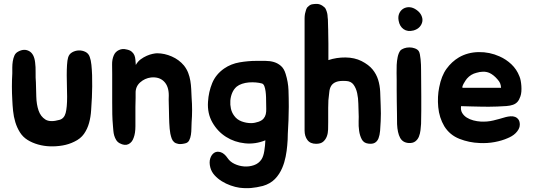

<svg xmlns="http://www.w3.org/2000/svg" viewBox="-20 -651 2733 984"><path d="M451 -152Q449 -119 447 -85.5Q445 -52 436.5 -21Q428 10 410.5 35Q393 60 361 75Q333 89 301 94.5Q269 100 237 99Q205 98 175 89.5Q145 81 121 66Q97 51 82 27Q67 3 58.5 -25Q50 -53 47 -83Q44 -113 43 -139Q39 -208 43 -275Q43 -288 43 -304.5Q43 -321 45.5 -337Q48 -353 54 -366.5Q60 -380 74 -387Q104 -403 129.5 -389Q155 -375 160 -331Q163 -308 162.5 -280Q162 -252 164 -229Q165 -195 166 -155.5Q167 -116 177.5 -85Q188 -54 212.5 -38.5Q237 -23 286 -37Q309 -44 316.5 -72Q324 -100 324 -155Q324 -179 323 -208Q322 -237 322 -265.5Q322 -294 323.5 -318.5Q325 -343 329 -356Q334 -374 350 -383Q366 -392 384 -392.5Q402 -393 418 -385Q434 -377 440 -359Q446 -343 448.5 -318.5Q451 -294 452 -265.5Q453 -237 452.5 -207.5Q452 -178 451 -152Z M555 -271Q555 -294 554.5 -320Q554 -346 563 -367Q571 -386 589.5 -394.5Q608 -403 626 -398Q644 -395 654 -387Q664 -379 668.5 -368.5Q673 -358 674 -344.5Q675 -331 676 -318Q686 -336 701 -347Q716 -358 732 -365Q748 -372 762.5 -375Q777 -378 785 -378Q823 -378 860.5 -361.5Q898 -345 923 -315Q937 -297 944.5 -277.5Q952 -258 955.5 -237Q959 -216 960 -194.5Q961 -173 962 -151Q967 -87 962 -24Q961 -11 961 6Q961 23 958.5 39.5Q956 56 949.5 68.5Q943 81 928 84Q907 89 893.5 86.5Q880 84 872 77Q864 70 860 59Q856 48 853 34Q851 23 849.5 8.5Q848 -6 847.5 -21Q847 -36 846.5 -50.5Q846 -65 846 -77Q846 -96 845 -119Q844 -142 845 -162Q845 -209 820.5 -233.5Q796 -258 754 -254Q722 -250 698 -228.5Q674 -207 675 -173Q675 -160 675 -149Q675 -138 674.5 -127Q674 -116 674 -103Q674 -90 674 -74Q674 -41 674 -4.5Q674 32 665 55Q657 79 638 88Q619 97 593 83Q582 77 575.5 66.5Q569 56 565.5 44Q562 32 561 19.5Q560 7 559 -4Q556 -37 555.5 -65.5Q555 -94 555 -127Z M1460 -103Q1460 -71 1458.5 -34Q1457 3 1455 35Q1455 65 1452 95Q1450 121 1444 151.5Q1438 182 1427 208Q1413 242 1389 266.5Q1365 291 1327 302Q1295 310 1267 312.5Q1239 315 1207 311Q1186 308 1162 299.5Q1138 291 1117 278Q1096 265 1080 247.5Q1064 230 1058 208Q1051 181 1057.5 161Q1064 141 1078 132Q1092 123 1111 129Q1130 135 1147 160Q1159 178 1182 189Q1205 200 1231 202Q1257 204 1281.5 195.5Q1306 187 1320 166Q1330 151 1334.5 123Q1339 95 1340 68Q1289 89 1235.5 83.5Q1182 78 1138.5 50.5Q1095 23 1068.5 -23.5Q1042 -70 1046 -129Q1049 -180 1067.5 -225Q1086 -270 1129 -300Q1164 -324 1208 -331.5Q1252 -339 1293 -339Q1317 -339 1340.5 -339Q1364 -339 1384 -333Q1404 -327 1420 -313Q1436 -299 1444 -272Q1457 -230 1458.5 -189Q1460 -148 1460 -103ZM1267 -20Q1277 -20 1286.5 -22Q1296 -24 1305 -27Q1322 -33 1330.5 -43Q1339 -53 1342 -65.5Q1345 -78 1344.5 -93Q1344 -108 1344 -124Q1344 -137 1343.5 -153Q1343 -169 1341 -183.5Q1339 -198 1335 -209Q1331 -220 1323 -223Q1309 -227 1291 -228.5Q1273 -230 1255 -228.5Q1237 -227 1220.5 -221.5Q1204 -216 1193 -207Q1178 -194 1170 -175Q1162 -156 1160.5 -135Q1159 -114 1163.5 -94Q1168 -74 1180 -58Q1194 -38 1218 -29Q1242 -20 1267 -20Z M1931 -111Q1932 -91 1932 -69.5Q1932 -48 1931 -30Q1930 -3 1928 19.5Q1926 42 1920 57.5Q1914 73 1901.5 80.5Q1889 88 1867 85Q1844 82 1834 63Q1824 44 1820.5 19.5Q1817 -5 1818 -30Q1819 -55 1818 -69Q1817 -91 1816.5 -119.5Q1816 -148 1810.5 -173.5Q1805 -199 1792 -217Q1779 -235 1753 -236Q1720 -238 1702.5 -231Q1685 -224 1677 -210.5Q1669 -197 1667.5 -178Q1666 -159 1663 -137L1662 -98V-25Q1662 -7 1661.5 12.5Q1661 32 1655 48Q1649 64 1636.5 75Q1624 86 1600 86Q1570 86 1555.5 66.5Q1541 47 1541 18V-557Q1541 -563 1541.5 -568.5Q1542 -574 1543 -580Q1545 -586 1546 -591.5Q1547 -597 1549 -602Q1552 -612 1559 -617Q1564 -622 1569 -625Q1574 -628 1580 -629Q1585 -630 1591 -630.5Q1597 -631 1603 -631Q1618 -631 1632 -622Q1638 -618 1643 -613.5Q1648 -609 1651 -601Q1659 -582 1659 -565Q1660 -560 1660.5 -550.5Q1661 -541 1661 -531Q1661 -521 1661.5 -511.5Q1662 -502 1662 -497V-492Q1663 -460 1663 -427Q1663 -394 1663 -360V-343Q1705 -357 1751 -356.5Q1797 -356 1833 -338Q1870 -319 1889.5 -295Q1909 -271 1918 -242Q1927 -213 1928.5 -180Q1930 -147 1931 -111Z M2138 -293Q2138 -265 2138.5 -230Q2139 -195 2139 -157.5Q2139 -120 2139 -83.5Q2139 -47 2138 -16Q2137 -1 2135 16.5Q2133 34 2127 49Q2121 64 2108.5 73.5Q2096 83 2075 82Q2044 80 2030.5 55Q2017 30 2015 -15Q2015 -38 2014.5 -68Q2014 -98 2013.5 -129Q2013 -160 2013 -189.5Q2013 -219 2013 -243Q2013 -257 2012.5 -277Q2012 -297 2013 -318Q2014 -339 2018 -358.5Q2022 -378 2031 -391Q2038 -399 2051 -403.5Q2064 -408 2078.5 -408Q2093 -408 2106.5 -403Q2120 -398 2126 -389Q2130 -383 2132 -372Q2134 -361 2135.5 -347.5Q2137 -334 2137.5 -319.5Q2138 -305 2138 -293ZM2100 -495Q2069 -487 2048.5 -501.5Q2028 -516 2023 -545Q2019 -566 2026 -582Q2033 -598 2047 -606.5Q2061 -615 2079 -614Q2097 -613 2115 -600Q2132 -588 2139.5 -572Q2147 -556 2144.5 -541Q2142 -526 2131 -513.5Q2120 -501 2100 -495Z M2572 -51Q2584 -54 2596.5 -55Q2609 -56 2619.5 -52Q2630 -48 2637 -38.5Q2644 -29 2644 -12Q2644 0 2638 11Q2632 22 2623 31Q2614 40 2603 46.5Q2592 53 2582 57Q2553 70 2515.5 77Q2478 84 2438 82Q2384 80 2334.5 60.5Q2285 41 2257 -4Q2231 -48 2226 -102Q2221 -156 2231 -204Q2242 -262 2268.5 -298.5Q2295 -335 2332 -357Q2377 -383 2433 -384Q2489 -385 2540 -362Q2574 -347 2601 -321.5Q2628 -296 2642 -260Q2646 -251 2648.5 -238Q2651 -225 2652 -210.5Q2653 -196 2652 -182Q2651 -168 2647 -157Q2641 -139 2632 -129Q2623 -119 2609 -114Q2595 -109 2575.5 -107.5Q2556 -106 2529 -105Q2505 -104 2484 -104Q2463 -104 2441 -104.5Q2419 -105 2395.5 -105.5Q2372 -106 2343 -107Q2340 -87 2348.5 -72.5Q2357 -58 2372 -48.5Q2387 -39 2406 -34Q2425 -29 2443 -28Q2477 -26 2508 -33.5Q2539 -41 2572 -51ZM2529 -245Q2510 -267 2489 -277Q2473 -284 2455.5 -283.5Q2438 -283 2422 -278Q2393 -271 2373 -248Q2371 -246 2366 -238.5Q2361 -231 2356.5 -223Q2352 -215 2350 -208Q2348 -201 2352 -201H2548Q2547 -215 2543 -224.5Q2539 -234 2529 -245Z"/></svg>

Font: BM JUA
Style: Regular
Weight: 400
Designer: BONGJIN KIM, JAEHYUN KEUM, JUHEE TAE
Foundry: WOOWA BROTHERS Corporation.
Version: Version 1.100